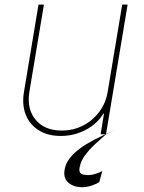

<svg xmlns="http://www.w3.org/2000/svg" viewBox="-20 -565 608 808"><path d="M433.2 -179 494.3 -545.5H517L426.1 0H403.4L417.6 -86.6H414.8Q389.2 -44 340.7 -18.5Q292.3 7.1 235.8 7.1Q181.1 7.1 143.1 -16.7Q105.1 -40.5 88.4 -82.4Q71.7 -124.3 81 -179L142 -545.5H164.8L103.7 -179Q92 -106.5 129.8 -61.1Q167.6 -15.6 240.1 -15.6Q288.4 -15.6 329.4 -36.6Q370.4 -57.5 397.9 -94.5Q425.4 -131.4 433.2 -179ZM325.3 223Q284.4 222.3 263 198.9Q241.5 175.4 257.1 129.3Q271.3 93.4 318 58.8Q364.7 24.1 465.9 -18.5L426.1 0Q402.7 20.6 378.7 43Q354.8 65.3 337.2 89.3Q319.6 113.3 315.3 139.2Q311.8 153.4 317.6 162.3Q323.5 171.2 349.4 171.9Q369.3 171.2 384.9 165.8Q400.6 160.5 410.5 154.8L397.7 201.7Q386.7 208.5 367.5 215.4Q348.4 222.3 325.3 223Z"/></svg>

Font: Inter UI Thin
Style: Italic
Weight: 100
Italic angle: -9.39999°
Designer: Rasmus Andersson
Foundry: rsms
Version: 3.2;8d6f07862